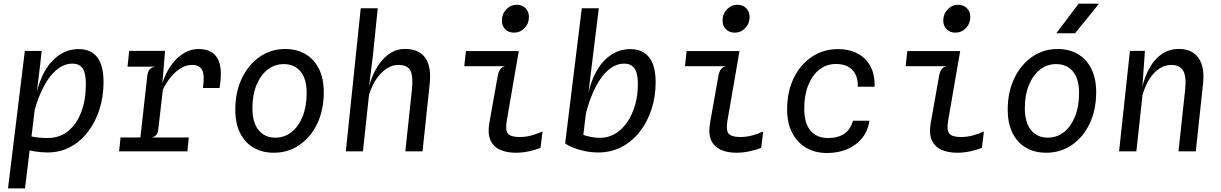

<svg xmlns="http://www.w3.org/2000/svg" viewBox="-20 -823 6640 1044"><path d="M238.5 6Q205 6 170.2 0.5Q135.5 -5 107.2 -13.2Q79 -21.5 65 -29.5L129 -88.5Q137 -84 153.8 -80.5Q170.5 -77 192.5 -74.8Q214.5 -72.5 237.5 -72.5Q306.5 -72.5 353.2 -112.5Q400 -152.5 423.5 -218.5Q447 -284.5 447 -363Q447 -425.5 429.2 -451.2Q411.5 -477 374 -477Q330 -477 290.8 -446Q251.5 -415 219.8 -356.2Q188 -297.5 165.5 -214.5L157.5 -248.5L176 -303Q191.5 -380.5 224.2 -437.2Q257 -494 304 -525Q351 -556 408 -556Q474 -556 508.5 -512Q543 -468 543 -376Q543 -298.5 521.2 -229.5Q499.5 -160.5 459.2 -107.5Q419 -54.5 363 -24.2Q307 6 238.5 6ZM23.5 201.5 115 -546H206.5L198.5 -472L151 -79.5L143.5 -53L140.5 0.5L116 201.5Z M627.5 0 635.5 -75.5H1006.5L999 0ZM673.5 -460.5 682.5 -546.5H877.5L837 -460.5ZM736 -10 780.5 -407.5Q783.5 -434.5 793.8 -445.8Q804 -457 825.5 -460.5L789 -490L795 -530L877.5 -546.5L863 -370.5Q880.5 -426 910.2 -467.8Q940 -509.5 978.5 -533Q1017 -556.5 1059.5 -556.5Q1133 -556.5 1162.8 -505.2Q1192.5 -454 1173.5 -344.5H1083.5Q1093.5 -414.5 1079 -442.2Q1064.5 -470 1024.5 -470Q990 -470 959.8 -450.2Q929.5 -430.5 905.5 -399.8Q881.5 -369 865.5 -335L840 -115Q838 -99 829.8 -89.2Q821.5 -79.5 805.5 -75.5L834 -57L829 -10Z M1468.5 7.5Q1406.5 7.5 1359.5 -19.5Q1312.5 -46.5 1286 -98.8Q1259.5 -151 1259.5 -227Q1259.5 -322.5 1295 -396.8Q1330.5 -471 1391.8 -513.8Q1453 -556.5 1531 -556.5Q1594 -556.5 1641 -528.8Q1688 -501 1714.2 -448.8Q1740.5 -396.5 1740.5 -322Q1740.5 -225.5 1705.2 -151.2Q1670 -77 1608.5 -34.8Q1547 7.5 1468.5 7.5ZM1477 -74.5Q1527 -74.5 1565.2 -104.8Q1603.5 -135 1625.5 -189.8Q1647.5 -244.5 1647.5 -317Q1647.5 -394.5 1614 -434.5Q1580.5 -474.5 1522.5 -474.5Q1473.5 -474.5 1435 -444.2Q1396.5 -414 1374.5 -360.2Q1352.5 -306.5 1352.5 -235Q1352.5 -156.5 1386.2 -115.5Q1420 -74.5 1477 -74.5Z M1860.5 0 1941.5 -778H2034L2008 -524L1981.5 -311L1977 -311.5Q1985.5 -358.5 2003 -402.5Q2020.5 -446.5 2046.5 -481.2Q2072.5 -516 2106.2 -536.5Q2140 -557 2181.5 -557Q2258.5 -557 2292.5 -508.2Q2326.5 -459.5 2316.5 -367L2277.5 0H2184L2219.5 -333Q2227.5 -406 2212.2 -438Q2197 -470 2144 -470Q2115 -470 2085.2 -452Q2055.5 -434 2029.8 -398Q2004 -362 1986.5 -307.5L1953.5 0Z M2774.5 -645.5Q2746 -645.5 2727.5 -663.8Q2709 -682 2709 -711Q2709 -747 2732.8 -772Q2756.5 -797 2790 -797Q2818.5 -797 2837.2 -778.8Q2856 -760.5 2856 -730.5Q2856 -695 2832.2 -670.2Q2808.5 -645.5 2774.5 -645.5ZM2785 7.5Q2734 7.5 2698 -9.2Q2662 -26 2646.5 -61.2Q2631 -96.5 2640.5 -152.5L2686.5 -411Q2690.5 -434.5 2701.2 -447.8Q2712 -461 2729 -463H2504.5L2513.5 -545.5H2801L2735.5 -167Q2726.5 -114.5 2742.2 -96.2Q2758 -78 2805 -78Q2840 -78 2870.8 -86.8Q2901.5 -95.5 2930 -108L2919 -19Q2892 -8 2855.8 -0.2Q2819.5 7.5 2785 7.5Z M3233.5 6Q3193.5 6 3157 -2Q3120.5 -10 3093.2 -21.5Q3066 -33 3053 -43L3136 -98.5Q3142 -93 3159 -87.2Q3176 -81.5 3198.2 -77.5Q3220.5 -73.5 3242 -73.5Q3288.5 -73.5 3326.5 -96.8Q3364.5 -120 3391.8 -160.8Q3419 -201.5 3433.8 -254Q3448.5 -306.5 3448.5 -364.5Q3448.5 -425.5 3430 -451.2Q3411.5 -477 3374 -477Q3330.5 -477 3291.5 -445.5Q3252.5 -414 3220.5 -353.5Q3188.5 -293 3165.5 -205.5L3156.5 -239L3177 -306.5Q3192.5 -383 3225 -439Q3257.5 -495 3304.2 -525.5Q3351 -556 3408 -556Q3473.5 -556 3509.2 -511.8Q3545 -467.5 3545 -375Q3545 -298 3522.8 -229.2Q3500.5 -160.5 3459.2 -107.5Q3418 -54.5 3360.8 -24.2Q3303.5 6 3233.5 6ZM3053 -43 3143.5 -778H3236L3206 -534L3151.5 -87.5Z M3974.5 -645.5Q3946 -645.5 3927.5 -663.8Q3909 -682 3909 -711Q3909 -747 3932.8 -772Q3956.5 -797 3990 -797Q4018.5 -797 4037.2 -778.8Q4056 -760.5 4056 -730.5Q4056 -695 4032.2 -670.2Q4008.5 -645.5 3974.5 -645.5ZM3985 7.5Q3934 7.5 3898 -9.2Q3862 -26 3846.5 -61.2Q3831 -96.5 3840.5 -152.5L3886.5 -411Q3890.5 -434.5 3901.2 -447.8Q3912 -461 3929 -463H3704.5L3713.5 -545.5H4001L3935.5 -167Q3926.5 -114.5 3942.2 -96.2Q3958 -78 4005 -78Q4040 -78 4070.8 -86.8Q4101.5 -95.5 4130 -108L4119 -19Q4092 -8 4055.8 -0.2Q4019.5 7.5 3985 7.5Z M4476.5 9Q4411.5 9 4363 -19.8Q4314.5 -48.5 4287.5 -101Q4260.5 -153.5 4260 -225Q4259.5 -322.5 4295.2 -397Q4331 -471.5 4394 -513.8Q4457 -556 4537 -556Q4597.5 -556 4642.8 -532.2Q4688 -508.5 4712.8 -463Q4737.5 -417.5 4735.5 -351.5H4644Q4646.5 -408.5 4615.5 -441.8Q4584.5 -475 4526 -475Q4475.5 -475.5 4436.2 -445.2Q4397 -415 4375 -360.2Q4353 -305.5 4353 -231.5Q4353 -153 4387.2 -112.8Q4421.5 -72.5 4481.5 -72.5Q4536 -72.5 4570 -95.2Q4604 -118 4618 -166.5H4707.5Q4700 -112.5 4668.5 -73Q4637 -33.5 4587.8 -12.2Q4538.5 9 4476.5 9Z M5174.5 -645.5Q5146 -645.5 5127.5 -663.8Q5109 -682 5109 -711Q5109 -747 5132.8 -772Q5156.5 -797 5190 -797Q5218.5 -797 5237.2 -778.8Q5256 -760.5 5256 -730.5Q5256 -695 5232.2 -670.2Q5208.5 -645.5 5174.5 -645.5ZM5185 7.5Q5134 7.5 5098 -9.2Q5062 -26 5046.5 -61.2Q5031 -96.5 5040.5 -152.5L5086.5 -411Q5090.5 -434.5 5101.2 -447.8Q5112 -461 5129 -463H4904.5L4913.5 -545.5H5201L5135.5 -167Q5126.5 -114.5 5142.2 -96.2Q5158 -78 5205 -78Q5240 -78 5270.8 -86.8Q5301.5 -95.5 5330 -108L5319 -19Q5292 -8 5255.8 -0.2Q5219.5 7.5 5185 7.5Z M5668.5 7.5Q5606.5 7.5 5559.5 -19.5Q5512.5 -46.5 5486 -98.8Q5459.5 -151 5459.5 -227Q5459.5 -322.5 5495 -396.8Q5530.5 -471 5591.8 -513.8Q5653 -556.5 5731 -556.5Q5794 -556.5 5841 -528.8Q5888 -501 5914.2 -448.8Q5940.5 -396.5 5940.5 -322Q5940.5 -225.5 5905.2 -151.2Q5870 -77 5808.5 -34.8Q5747 7.5 5668.5 7.5ZM5677 -74.5Q5727 -74.5 5765.2 -104.8Q5803.5 -135 5825.5 -189.8Q5847.5 -244.5 5847.5 -317Q5847.5 -394.5 5814 -434.5Q5780.5 -474.5 5722.5 -474.5Q5673.5 -474.5 5635 -444.2Q5596.5 -414 5574.5 -360.2Q5552.5 -306.5 5552.5 -235Q5552.5 -156.5 5586.2 -115.5Q5620 -74.5 5677 -74.5ZM5723.5 -642 5845 -803H5956L5825.5 -642Z M6065 0 6124 -546.5H6205.5L6186.5 -277L6181 -303Q6194.5 -382 6222.8 -438.8Q6251 -495.5 6293.2 -526.2Q6335.5 -557 6390 -557Q6461.5 -557 6496.5 -508.2Q6531.5 -459.5 6521.5 -367L6482 0H6388L6424 -333Q6432 -406 6413.8 -438Q6395.5 -470 6348 -470Q6316.5 -470 6287 -452Q6257.5 -434 6233.2 -398Q6209 -362 6192.5 -307.5L6159 0Z"/></svg>

Font: Spline Sans Mono
Style: Italic
Weight: 400
Italic angle: -4°
Monospace: yes
Designer: Eben Sorkin, Mirko Velimirovic
Foundry: Sorkin Type
Version: Version 1.004